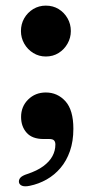

<svg xmlns="http://www.w3.org/2000/svg" viewBox="-20 -490 326 683"><path d="M143 -289Q118.5 -289 98.2 -301.5Q78 -314 66.2 -334.8Q54.5 -355.5 54.5 -379.5Q54.5 -404.5 66.2 -425Q78 -445.5 98.2 -457.8Q118.5 -470 143 -470Q168.5 -470 188.5 -457.8Q208.5 -445.5 220.2 -425Q232 -404.5 232 -379.5Q232 -355.5 220.2 -334.8Q208.5 -314 188.5 -301.5Q168.5 -289 143 -289ZM135 4.5Q94.5 4.5 74.8 -17.8Q55 -40 55 -74Q55 -111 80.2 -136Q105.5 -161 143 -161Q184.5 -161 212.8 -129.8Q241 -98.5 241 -32Q241 12.5 228.8 47.5Q216.5 82.5 195.2 107.5Q174 132.5 145.8 148.5Q117.5 164.5 85.5 171Q68.5 174.5 59 171Q49.5 167.5 47.5 159Q46 150 52.2 142.5Q58.5 135 77 129Q112 117.5 134 101.2Q156 85 166.5 65.5Q177 46 177 24Q177 14.5 172.2 9.5Q167.5 4.5 155 4.5Z"/></svg>

Font: Fraunces SemiBold
Style: Regular
Weight: 600
Version: Version 1.000;[b76b70a41]